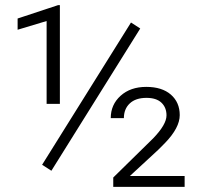

<svg xmlns="http://www.w3.org/2000/svg" viewBox="-20 -730 796 750"><path d="M213.9 -324.2H162.1V-647.9L48.8 -613.8V-657.7L207 -710H213.9ZM701.2 0H422.4V-36.6L578.6 -189.9Q630.4 -243.7 630.4 -279.3Q630.4 -310.1 610.6 -328.9Q590.8 -347.7 552.2 -347.7Q509.8 -347.7 486.8 -325.9Q463.9 -304.2 463.9 -268.6H412.6Q412.6 -321.3 451.2 -356Q489.7 -390.6 551.3 -390.6Q612.8 -390.6 647.5 -360.4Q682.1 -330.1 682.1 -280.3Q682.1 -231 624.5 -171.4L597.7 -144.5L487.3 -42.5H701.2ZM180.7 -63 144.5 -86.4 491.7 -642.1 527.8 -618.7Z"/></svg>

Font: Shabnam Thin FD
Style: Thin-FD
Weight: 100
Foundry: DejaVu fonts team - Redesigned by Saber Rastikerdar - Based on Vazir font
Version: Version 5.0.0